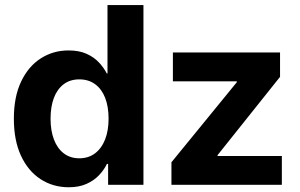

<svg xmlns="http://www.w3.org/2000/svg" viewBox="-20 -748 1215 777"><path d="M258.3 9.8Q194.3 9.8 143.8 -23.2Q93.3 -56.2 64.7 -118.2Q36.1 -180.2 36.1 -267.6Q36.1 -356 65.4 -417.7Q94.7 -479.5 145 -511.7Q195.3 -543.9 257.3 -543.9Q299.8 -543.9 329.8 -530.5Q359.9 -517.1 379.9 -495.8Q399.9 -474.6 412.1 -450.7H415V-727.5H560.5V0H417.5V-84.5H412.6Q400.9 -60.1 380.4 -38.6Q359.9 -17.1 329.8 -3.7Q299.8 9.8 258.3 9.8ZM300.8 -107.4Q337.9 -107.4 364.5 -127.4Q391.1 -147.5 405.3 -183.6Q419.4 -219.7 419.4 -267.6Q419.4 -316.4 405.5 -352.1Q391.6 -387.7 365 -407.2Q338.4 -426.8 300.8 -426.8Q263.7 -426.8 237.5 -407Q211.4 -387.2 198 -351.6Q184.6 -315.9 184.6 -267.6Q184.6 -219.7 198.2 -183.6Q211.9 -147.5 238 -127.4Q264.2 -107.4 300.8 -107.4ZM673.8 0V-91.3L938.5 -415.5V-418.9H679.7V-535.6H1113.3V-437L860.4 -120.1V-116.7H1120.6V0Z"/></svg>

Font: Inter 20pt
Style: Bold
Weight: 700
Version: Version 4.001;git-66647c0bb